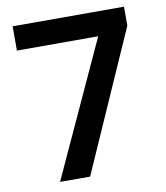

<svg xmlns="http://www.w3.org/2000/svg" viewBox="-81 -781 734 849"><g transform="rotate(-10 286.0 -357.0)"><path d="M120 0H255L533 -629V-714H33V-605H398Z"/></g></svg>

Font: Noto Sans Arabic UI Semi
Style: Regular
Weight: 600
Designer: Nadine Chahine - Monotype Design Team
Foundry: Monotype Imaging Inc.
Version: Version 1.900